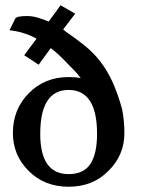

<svg xmlns="http://www.w3.org/2000/svg" viewBox="-20 -706 540 730"><path d="M266 -654 220 -594Q222 -593 223 -592L227 -588Q229 -587 230 -586Q269 -559 301.5 -533Q334 -507 360 -474Q386 -441 406.5 -397Q427 -353 444 -292Q453 -248 453 -200Q453 -116 392 -56Q333 4 241 4Q149 4 89 -56Q29 -116 29 -200Q29 -291 90 -352Q150 -413 241 -413Q267 -413 287 -409Q276 -424 263.5 -437Q251 -450 237 -464Q218 -484 202.5 -498.5Q187 -513 173 -523Q162 -508 149.5 -491Q137 -474 127 -460L72 -496L119 -559Q72 -585 16 -591L39 -637Q45 -642 57 -643.5Q69 -645 83 -645Q104 -645 125 -638.5Q146 -632 165 -624Q176 -639 189 -656.5Q202 -674 210 -686ZM133 -197Q133 -44 241 -44Q298 -44 323.5 -82.5Q349 -121 349 -197Q349 -364 241 -364Q133 -364 133 -197Z"/></svg>

Font: New Athena Unicode
Style: Bold
Weight: 700
Designer: J. Rusten 1997; rev. by R. Hancock 2001, 2002, rev. by D. Mastronarde 2002-2021
Foundry: Society for Classical Studies (formerly American Philological Association)
Version: Version 5.008